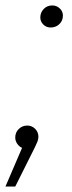

<svg xmlns="http://www.w3.org/2000/svg" viewBox="-43 -542 263 705"><path d="M105 -478Q105 -496 117.5 -509Q130 -522 149 -522Q165 -522 176.5 -511Q188 -500 188 -485Q188 -466 175 -453.5Q162 -441 143 -441Q127 -441 116 -452Q105 -463 105 -478ZM98 -40Q98 -31 94.5 -22Q91 -13 87.5 -6.5Q84 0 83 3L13 143H-23L38 1Q27 -4 20 -14.5Q13 -25 13 -37Q13 -56 26 -68.5Q39 -81 57 -81Q74 -81 86 -69Q98 -57 98 -40Z"/></svg>

Font: Idrija
Style: Italic
Weight: 300
Italic angle: -11.3°
Designer: Julieta Ulanovsky
Foundry: Julieta Ulanovsky
Version: Version 7.200